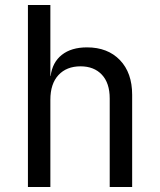

<svg xmlns="http://www.w3.org/2000/svg" viewBox="-20 -750 640 770"><path d="M92 0V-730H182V-445H183Q190 -500 228 -530Q266 -560 329 -560Q412 -560 461 -509Q510 -458 510 -370V0H420V-355Q420 -417 388.5 -450.5Q357 -484 303 -484Q247 -484 214.5 -449Q182 -414 182 -350V0Z"/></svg>

Font: JetBrainsMonoNL NF
Style: Regular
Weight: 400
Designer: Philipp Nurullin, Konstantin Bulenkov
Foundry: JetBrains
Version: Version 2.304; ttfautohint (v1.8.4.7-5d5b);Nerd Fonts 3.2.1